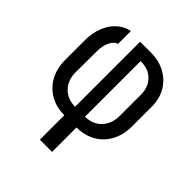

<svg xmlns="http://www.w3.org/2000/svg" viewBox="-200 -687 1000 1000"><g transform="rotate(45 299.5 -187.5)"><path d="M254.4 180.2V0Q195.3 0 149.9 -25.9Q104.5 -51.8 79.1 -98.9Q53.7 -146 53.7 -207V-353Q53.7 -404.8 70.6 -448Q87.4 -491.2 118.4 -519.5Q149.4 -547.9 189.5 -555.2V-460Q167.5 -455.1 153.1 -425.5Q138.7 -396 138.7 -357.9L137.7 -202.1Q136.7 -144 171.6 -107.4Q206.5 -70.8 262.7 -70.8V-549.8H341.8Q401.9 -549.8 447.5 -524.9Q493.2 -500 519 -456.1Q544.9 -412.1 544.9 -353V-207Q544.9 -146 519.5 -98.9Q494.1 -51.8 449 -25.9Q403.8 0 344.2 0V180.2ZM335.9 -70.8Q392.1 -70.8 426.5 -107.4Q460.9 -144 460.9 -202.1V-357.9Q460.9 -412.1 428 -446Q395 -480 341.8 -480H335.9Z"/></g></svg>

Font: UDEV Gothic 35
Style: Regular
Weight: 400
Version: v2.1.0; ttfautohint (v1.8.4.7-5d5b-dirty) -l 6 -r 45 -G 200 